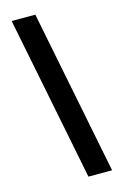

<svg xmlns="http://www.w3.org/2000/svg" viewBox="-133 -795 634 1003"><g transform="rotate(-15 183.5 -293.5)"><path d="M215 151 38 -738H166L343 151Z"/></g></svg>

Font: REM SemiBold
Style: Italic
Weight: 600
Italic angle: -11°
Designer: Octavio Pardo
Foundry: Ashler Design
Version: Version 1.005;gftools[0.9.28]